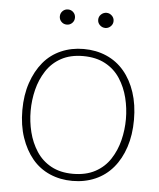

<svg xmlns="http://www.w3.org/2000/svg" viewBox="-51 -729 649 783"><g transform="rotate(5 273.5 -337.5)"><path d="M274 10Q224 10 181.5 -8.5Q139 -27 109.5 -62.5Q80 -98 63 -148Q46 -198 46 -260Q46 -322 63 -372Q80 -422 109.5 -457.5Q139 -493 181.5 -511.5Q224 -530 274 -530Q325 -530 367.5 -511.5Q410 -493 440 -457.5Q470 -422 486.5 -372Q503 -322 503 -260Q503 -198 486.5 -148Q470 -98 440 -62.5Q410 -27 367.5 -8.5Q325 10 274 10ZM274 -19Q327 -19 365 -39.5Q403 -60 426 -95.5Q449 -131 459.5 -173.5Q470 -216 470 -260Q470 -304 459.5 -346.5Q449 -389 426 -424.5Q403 -460 365 -480.5Q327 -501 274 -501Q222 -501 184.5 -480.5Q147 -460 124 -424.5Q101 -389 90.5 -346.5Q80 -304 80 -260Q80 -216 90.5 -173.5Q101 -131 124 -95.5Q147 -60 184.5 -39.5Q222 -19 274 -19ZM196 -623Q183 -623 174 -632Q165 -641 165 -654Q165 -667 174 -676Q183 -685 196 -685Q209 -685 218 -676Q227 -667 227 -654Q227 -641 218 -632Q209 -623 196 -623ZM354 -623Q341 -623 331.5 -632Q322 -641 322 -654Q322 -667 331.5 -676Q341 -685 354 -685Q366 -685 375.5 -676Q385 -667 385 -654Q385 -641 375.5 -632Q366 -623 354 -623Z"/></g></svg>

Font: Murecho Thin ExtraLight
Style: Regular
Weight: 250
Version: Version 1.010